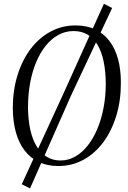

<svg xmlns="http://www.w3.org/2000/svg" viewBox="-20 -890 694 1042"><path d="M296.5 11Q236 11 190 -11Q144 -33 112.8 -74.2Q81.5 -115.5 65.8 -173.2Q50 -231 49.5 -302.5Q49.5 -399.5 74.8 -481.2Q100 -563 145.8 -623.8Q191.5 -684.5 253.8 -718.2Q316 -752 390 -752Q451.5 -752 497.8 -729.8Q544 -707.5 574.8 -666.5Q605.5 -625.5 620.8 -568.8Q636 -512 636 -442.5Q636.5 -346.5 611.8 -264Q587 -181.5 541.8 -119.8Q496.5 -58 434 -23.5Q371.5 11 296.5 11ZM308.5 -19Q351 -19 388.5 -40.5Q426 -62 456.2 -100.2Q486.5 -138.5 508.5 -191Q530.5 -243.5 542.2 -305.8Q554 -368 554 -436Q553.5 -504.5 542.2 -557.5Q531 -610.5 509 -647.2Q487 -684 454.5 -702.8Q422 -721.5 379 -721.5Q336.5 -721.5 298.8 -701.5Q261 -681.5 230.2 -644.2Q199.5 -607 177.5 -555.5Q155.5 -504 143.8 -441.2Q132 -378.5 132 -307.5Q132.5 -240 144.2 -186.8Q156 -133.5 178.8 -96Q201.5 -58.5 234 -38.8Q266.5 -19 308.5 -19ZM98 110 326.5 -387 544 -869.5 588.5 -846.5 363 -366 143 132.5Z"/></svg>

Font: Merriweather 120pt Light
Style: Italic
Weight: 300
Italic angle: -7.8°
Version: Version 2.101